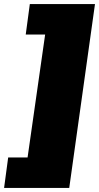

<svg xmlns="http://www.w3.org/2000/svg" viewBox="-59 -820 485 940"><path d="M-39 100 -19 -49H76L162 -651H67L87 -800H406L280 100Z"/></svg>

Font: Pathway Extreme Condensed Black
Style: Italic
Weight: 900
Width: 3
Italic angle: -8°
Version: Version 1.001;gftools[0.9.26]